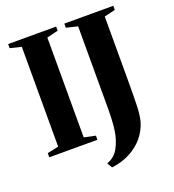

<svg xmlns="http://www.w3.org/2000/svg" viewBox="-163 -868 1071 1184"><g transform="rotate(-20 372.5 -276.0)"><path d="M99.5 -43V-698L26 -716V-743H341V-716L267 -698V-43L341.5 -27V0H25.5V-27.5ZM348.5 158Q374 148 392 133.5Q410 119 423.5 96Q437 73 448.5 37.5Q455.5 16.5 460 -12Q464.5 -40.5 466.8 -80.5Q469 -120.5 469 -175.5V-698L394.5 -716V-743H716V-716L644 -698.5V-271.5Q644 -181 642 -116.2Q640 -51.5 630 -15Q614.5 40 578.2 83.5Q542 127 488.5 155Q435 183 368.5 191Z"/></g></svg>

Font: Merriweather 120pt ExtraBold
Style: Regular
Weight: 800
Version: Version 2.100